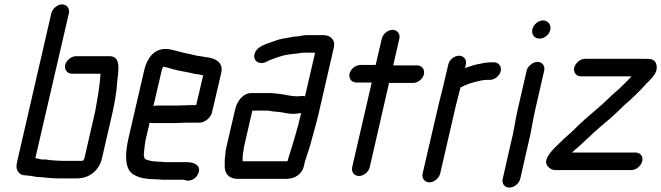

<svg xmlns="http://www.w3.org/2000/svg" viewBox="-20 -770 3013 875"><path d="M308 -434H438C436 -398 430 -354 423 -315L417 -281C416 -271 413 -259 410 -246L365 -50C364 -45 361 -42 359 -38C354 -37 351 -37 349 -37H263C246 -37 227 -39 211 -40C196 -42 190 -44 174 -43C166 -43 159 -46 149 -48C146 -48 144 -48 141 -49L294 -710C299 -731 284 -750 263 -750C242 -750 219 -731 214 -710L61 -46C57 -30 55 -18 55 -9C56 9 70 29 94 29C97 29 100 29 104 30C123 30 140 37 159 37H163C187 39 215 43 244 43H330C388 43 432 7 445 -50L490 -245C502 -297 511 -348 514 -395C519 -447 534 -514 479 -514H327C306 -514 282 -496 277 -474C272 -452 287 -434 308 -434Z M832 -211H886C910 -209 940 -232 946 -257L989 -441C998 -487 959 -506 916 -510L899 -513L884 -515C864 -518 844 -525 823 -528C809 -531 791 -537 777 -540C762 -543 752 -547 734 -547C680 -547 649 -502 637 -449L566 -142C552 -81 549 -28 568 5C587 36 635 47 691 47C702 47 710 49 722 49H814C820 49 822 51 827 52C850 58 873 43 882 24C901 -15 866 -31 832 -31H731C724 -32 718 -33 710 -33C705 -33 700 -33 694 -34C673 -34 655 -39 641 -45C637 -51 634 -63 636 -73C638 -95 640 -117 646 -143L662 -211C667 -210 670 -209 675 -209H769C784 -209 818 -211 832 -211ZM788 -289H694C689 -289 684 -288 679 -286L717 -449C718 -452 719 -456 722 -463L723 -466C729 -465 735 -463 743 -462L763 -456C797 -446 835 -442 869 -433L886 -431C892 -430 899 -427 906 -427L874 -291H850C837 -291 803 -289 788 -289Z M1333 -331C1307 -331 1279 -339 1255 -342L1236 -344C1227 -345 1220 -346 1212 -346H1126C1088 -346 1061 -310 1052 -273L1012 -101C1010 -94 1009 -86 1008 -79L1006 -59C1004 -47 1004 -28 1004 -17C1002 19 1022 45 1062 45H1291C1296 44 1302 43 1309 42C1331 38 1357 17 1363 -7C1366 -14 1367 -21 1368 -27C1369 -32 1370 -37 1373 -44C1384 -78 1393 -103 1402 -139C1411 -173 1424 -217 1432 -252L1502 -556C1509 -587 1487 -610 1453 -610H1383C1368 -610 1356 -608 1342 -605C1331 -604 1314 -603 1304 -600C1280 -596 1258 -593 1236 -585C1205 -572 1159 -565 1143 -532C1126 -497 1159 -471 1193 -488C1210 -498 1231 -503 1251 -511C1270 -518 1295 -522 1315 -524L1333 -526C1343 -527 1354 -530 1364 -530H1416L1370 -331C1357 -335 1348 -331 1333 -331ZM1295 -52C1295 -50 1292 -41 1291 -38C1290 -34 1290 -35 1290 -35H1086C1085 -49 1086 -68 1090 -85C1090 -90 1091 -96 1092 -101L1130 -266H1194C1199 -266 1203 -266 1208 -265L1226 -262C1233 -261 1240 -261 1249 -260C1273 -258 1290 -251 1315 -251C1326 -251 1336 -253 1346 -254C1348 -254 1350 -254 1353 -255L1352 -253C1337 -186 1314 -112 1295 -52Z M1720 -594 1692 -474H1622C1601 -474 1578 -456 1573 -434C1568 -412 1583 -394 1604 -394H1674L1585 -8C1580 13 1594 32 1616 32C1638 32 1660 13 1665 -8L1753 -392H1863C1884 -392 1907 -410 1912 -432C1917 -454 1902 -472 1881 -472H1772L1800 -594C1805 -615 1791 -634 1769 -634C1747 -634 1725 -615 1720 -594Z M2023 -476 1999 -374C1993 -350 1985 -319 1979 -294L1906 21C1901 42 1915 61 1937 61C1959 61 1981 42 1986 21L2059 -295C2064 -318 2074 -350 2079 -372C2080 -373 2081 -373 2082 -373C2102 -384 2132 -394 2155 -399C2165 -401 2177 -405 2188 -405C2193 -406 2198 -406 2203 -406H2213C2234 -406 2257 -424 2262 -446C2267 -468 2252 -486 2231 -486H2221C2214 -486 2208 -486 2202 -485C2195 -485 2186 -484 2176 -481L2155 -477C2137 -473 2117 -466 2099 -460L2103 -476C2108 -498 2094 -516 2072 -516C2050 -516 2028 -498 2023 -476Z M2380 -448 2338 -265C2327 -217 2322 -170 2309 -122L2271 45C2266 66 2279 85 2301 85C2323 85 2346 66 2351 45L2379 -79L2389 -122C2401 -168 2407 -218 2418 -265L2460 -448C2465 -469 2451 -488 2430 -488C2409 -488 2385 -469 2380 -448ZM2406 -636C2401 -613 2416 -594 2439 -594C2461 -594 2483 -612 2488 -634C2493 -656 2478 -677 2455 -677C2433 -677 2411 -658 2406 -636Z M2627 -422H2858C2846 -408 2833 -396 2819 -382C2800 -362 2778 -346 2759 -327C2711 -279 2655 -238 2607 -190C2581 -163 2553 -142 2528 -116C2506 -95 2446 -41 2478 -10C2488 0 2498 5 2509 5H2858C2879 5 2902 -14 2907 -36C2912 -58 2897 -75 2876 -75H2587C2602 -90 2620 -103 2635 -118C2670 -151 2705 -184 2743 -215C2764 -232 2791 -258 2811 -277C2820 -286 2829 -295 2839 -303C2860 -320 2881 -343 2901 -362C2910 -372 2917 -380 2923 -386C2947 -411 2984 -440 2970 -480C2964 -498 2949 -502 2923 -502H2646C2625 -502 2602 -483 2597 -462C2592 -441 2606 -422 2627 -422Z"/></svg>

Font: Electronic
Style: ExBdIt
Weight: 800
Version: Version 1.011